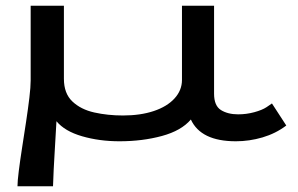

<svg xmlns="http://www.w3.org/2000/svg" viewBox="-20 -483 1040 670"><path d="M41 167Q41 150 45.5 114Q50 78 57 33Q64 -12 71 -58Q78 -104 82.5 -142Q87 -180 87 -202V-463H203V-208Q203 -157 232.5 -129Q262 -101 309 -90.5Q356 -80 409 -80Q470 -80 516.5 -95.5Q563 -111 589 -139.5Q615 -168 615 -204V-463H727V-156Q727 -114 751 -99Q775 -84 811 -84Q840 -84 867.5 -91.5Q895 -99 910 -109L929 -122L979 -45Q942 -17 896 -3.5Q850 10 803 10Q681 10 646 -66Q613 -27 545 -8.5Q477 10 397 10Q327 10 266.5 -7.5Q206 -25 177 -60Q174 -2 170.5 52.5Q167 107 165 167Z"/></svg>

Font: Inconsolata UltraExpanded SemiBold
Style: Regular
Weight: 600
Width: 9
Monospace: yes
Designer: Raph Levien, Cyreal, Brenton Simpson
Foundry: Raph Levien, Cyreal, Google
Version: Version 3.001; ttfautohint (v1.8.2.53-6de2)